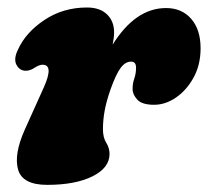

<svg xmlns="http://www.w3.org/2000/svg" viewBox="-20 -494 568 525"><path d="M50.5 -300.5Q34 -300.5 25.2 -316.5Q16.5 -332.5 29 -358Q50 -405 101.2 -439.2Q152.5 -473.5 218 -473.5Q253 -473.5 272.5 -454.8Q292 -436 292 -405.5Q292 -391.5 288 -372Q350.5 -472 434 -472Q477 -472 502.8 -442.5Q528.5 -413 528.5 -362Q528.5 -317 509.5 -282.2Q490.5 -247.5 461.5 -227.5Q432.5 -207.5 401.5 -207.5Q368 -207.5 355.2 -221.8Q342.5 -236 342.5 -250.5Q342.5 -265.5 347.2 -279.2Q352 -293 352 -309Q352 -325.5 338.5 -325.5Q322.5 -325.5 309.8 -308.2Q297 -291 282 -249Q270 -214 265.8 -189.2Q261.5 -164.5 261.5 -140.5Q261.5 -118 270.5 -103.8Q279.5 -89.5 279.5 -73Q279.5 -35 232.8 -11.8Q186 11.5 109 11.5Q41.5 11.5 29.5 -30.2Q17.5 -72 48 -140L100 -255.5Q127.5 -317 96.5 -317Q87.5 -317 75 -309Q62.5 -300.5 50.5 -300.5Z"/></svg>

Font: Fraunces 72pt S100 Black
Style: Italic
Weight: 900
Italic angle: -16°
Version: Version 1.000; ttfautohint (v1.8.3)